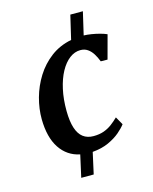

<svg xmlns="http://www.w3.org/2000/svg" viewBox="-119 -762 765 960"><g transform="rotate(-15 263.0 -282.0)"><path d="M180.5 119.5 206 5Q140.5 -8.5 103.5 -64.5Q66.5 -120.5 65.5 -214.5Q65 -268 80.2 -323.8Q95.5 -379.5 126.2 -428.8Q157 -478 203 -512.8Q249 -547.5 310 -559.5L339 -683H404L376.5 -565Q395 -564.5 416.5 -561Q438 -557.5 458.5 -552Q479 -546.5 493.5 -540L460.5 -417.5L425.5 -418Q417 -440.5 405.5 -458.8Q394 -477 378.2 -487.8Q362.5 -498.5 341 -498.5Q311.5 -498.5 285 -478.5Q258.5 -458.5 238.2 -421.5Q218 -384.5 206.8 -333.8Q195.5 -283 196 -222Q196.5 -168 207.8 -133.5Q219 -99 240.8 -82.5Q262.5 -66 294.5 -66Q324.5 -66 347.8 -74.2Q371 -82.5 389.8 -96.5Q408.5 -110.5 426 -127.5L449.5 -86Q437 -69 412.8 -48.2Q388.5 -27.5 352.8 -11.2Q317 5 269.5 9L245 119.5Z"/></g></svg>

Font: Merriweather 24pt SemiBold
Style: Italic
Weight: 600
Italic angle: -7.8°
Version: Version 2.101